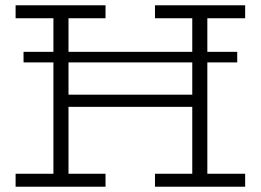

<svg xmlns="http://www.w3.org/2000/svg" viewBox="-20 -706 986 726"><path d="M69 -470V-510H877V-470ZM39 0V-49H379V0ZM566 0V-49H907V0ZM182 -28V-661H239V-28ZM210 -302V-348H737V-302ZM39 -637V-686H379V-637ZM707 -28V-662H764V-28ZM566 -637V-686H907V-637Z"/></svg>

Font: BioRhyme ExtraBold Light
Style: Regular
Weight: 300
Version: Version 1.600;gftools[0.9.33]